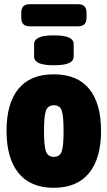

<svg xmlns="http://www.w3.org/2000/svg" viewBox="-20 -884 510 912"><path d="M235 8Q125 8 68 -62Q11 -132 11 -262Q11 -393 67.5 -462Q124 -531 235 -531Q347 -531 403.5 -462Q460 -393 460 -262Q460 -132 403 -62Q346 8 235 8ZM236 -139Q264 -139 273 -164Q282 -189 282 -262Q282 -335 273 -359.5Q264 -384 236 -384Q208 -384 198.5 -359.5Q189 -335 189 -262Q189 -189 198.5 -164Q208 -139 236 -139ZM236 -574Q187 -574 164.5 -584.5Q142 -595 142 -616V-674Q142 -695 164.5 -705.5Q187 -716 236 -716Q286 -716 308 -705.5Q330 -695 330 -674V-616Q330 -595 308 -584.5Q286 -574 236 -574ZM121 -759Q81 -759 81 -799V-824Q81 -864 121 -864H351Q391 -864 391 -824V-799Q391 -759 351 -759Z"/></svg>

Font: Asap Condensed Black
Style: Regular
Weight: 900
Width: 3
Designer: Pablo Cosgaya
Foundry: Omnibus-Type
Version: Version 3.001; ttfautohint (v1.8.4.7-5d5b)